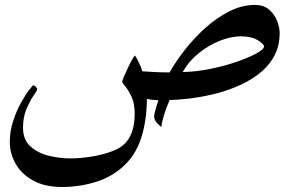

<svg xmlns="http://www.w3.org/2000/svg" viewBox="-20 -411 1189 774"><path d="M1107.4 -278.3Q1107.4 -223.1 1083.5 -181.6Q1059.6 -140.1 1019.8 -110.4Q980 -80.6 931.4 -60.8Q882.8 -41 832.8 -29.5Q782.7 -18.1 738.5 -13.2Q694.3 -8.3 663.6 -7.8Q660.2 0 652.3 20.5Q644.5 41 637.9 63.7Q631.3 86.4 630.9 100.1Q627 100.1 614 85.9Q601.1 71.8 601.1 58.1Q601.1 51.8 607.2 30Q613.3 8.3 618.7 -6.8Q606.4 -7.3 593.3 -8.8Q580.1 -10.3 572.3 -12.2Q571.3 28.8 568.6 52.5Q565.9 76.2 560.5 102.5Q542 191.9 492.4 244.4Q442.9 296.9 374.3 319.8Q305.7 342.8 230 342.8Q160.6 342.8 113.8 316.9Q66.9 291 43.2 249.5Q19.5 208 19.5 161.1Q19.5 117.7 33 76.7Q46.4 35.6 64.5 3.4Q82.5 -28.8 97.2 -47.9Q111.8 -66.9 114.3 -66.9Q118.7 -66.9 124.3 -61.3Q129.9 -55.7 129.9 -51.3Q129.9 -46.4 115.5 -25.9Q101.1 -5.4 86.9 27.8Q72.8 61 72.8 104Q72.8 151.9 102.3 178.7Q131.8 205.6 175.8 216.6Q219.7 227.5 263.2 227.5Q302.7 227.5 345 220.9Q387.2 214.4 422.9 202.1Q458.5 189.9 477.1 173.3Q522.9 134.8 522.9 47.4Q522.9 6.3 510.3 -20.8Q497.6 -47.9 485.1 -62.7Q472.7 -77.6 472.7 -81.5Q472.7 -85.4 479.7 -102.1Q486.8 -118.7 496.1 -138.4Q505.4 -158.2 513.7 -172.6Q522 -187 524.4 -187Q532.2 -175.3 541 -156.7Q549.8 -138.2 553.7 -123.5Q573.7 -122.1 603.3 -120.6Q632.8 -119.1 663.6 -119.1Q687.5 -161.6 724.1 -208.7Q760.7 -255.9 806.6 -297.4Q852.5 -338.9 903.8 -365Q955.1 -391.1 1007.3 -391.1Q1043.9 -391.1 1065.9 -371.3Q1087.9 -351.6 1097.7 -325.2Q1107.4 -298.8 1107.4 -278.3ZM1044.4 -223.1Q1044.4 -233.4 1018.8 -249Q993.2 -264.6 951.7 -264.6Q912.1 -264.6 867.2 -247.1Q822.3 -229.5 782 -197.3Q741.7 -165 716.3 -120.6Q770.5 -121.6 828.1 -133.3Q885.7 -145 934.8 -162.1Q983.9 -179.2 1014.2 -196Q1044.4 -212.9 1044.4 -223.1Z"/></svg>

Font: Scheherazade New SemiBold
Style: Regular
Weight: 600
Designer: SIL International
Foundry: SIL International
Version: Version 4.000